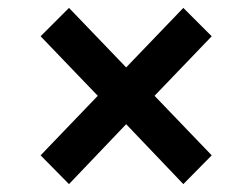

<svg xmlns="http://www.w3.org/2000/svg" viewBox="-20 -544 640 487"><path d="M300 -229 155 -77 83 -150 228 -301 83 -452 155 -524 300 -373 445 -524 517 -452 372 -301 517 -150 445 -77Z"/></svg>

Font: IBM Plex Sans Thai SmBld
Style: Regular
Weight: 600
Designer: Mike Abbink, Paul van der Laan, Pieter van Rosmalen, Ben Mitchell, Mark Frömberg
Foundry: Bold Monday
Version: Version 1.2